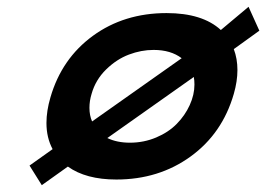

<svg xmlns="http://www.w3.org/2000/svg" viewBox="-20 -518 783 565"><path d="M711.4 -498 743.2 -427.7 668 -373.5Q678.7 -345.2 678.7 -312Q678.7 -278.8 668 -241.7Q634.3 -125 540.8 -57.4Q447.3 10.3 322.3 10.3Q232.9 10.3 179.7 -27.8L103 26.9L66.9 -30.8L134.8 -79.1Q116.7 -112.8 116.7 -156.2Q116.7 -191.4 128.4 -231.4Q161.6 -345.7 253.4 -412.6Q345.2 -479.5 470.2 -479.5Q575.7 -479.5 629.9 -429.7ZM432.1 -371.1Q395.5 -371.1 359.4 -357.4Q323.2 -343.8 292.2 -313.5Q261.2 -283.2 249.5 -241.7Q243.2 -221.2 243.2 -200.7Q243.2 -178.2 251 -160.6L514.6 -346.7Q482.4 -371.1 432.1 -371.1ZM550.3 -291.5 295.9 -111.8Q324.2 -98.1 362.3 -98.1Q403.3 -98.1 439.7 -113.5Q476.1 -128.9 500.2 -153.6Q524.4 -178.2 538.3 -208.7Q552.2 -239.3 552.2 -269Q552.2 -281.7 550.3 -291.5Z"/></svg>

Font: Cantarell
Style: Bold Italic
Weight: 700
Italic angle: -16°
Designer: Dave Crossland
Version: Version 1.004